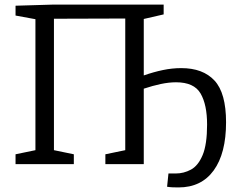

<svg xmlns="http://www.w3.org/2000/svg" viewBox="-20 -718 1056 840"><path d="M969 -183Q969 -47 915 27.5Q861 102 761 102Q747 102 735 101.5Q723 101 711 99L717 41H749Q784 41 815.5 24Q847 7 866.5 -39.5Q886 -86 886 -173Q886 -260 857.5 -309Q829 -358 750 -358Q719 -358 683.5 -350.5Q648 -343 609 -330V0H441V-43L528 -61V-637L216 -636V-61L303 -43V0H48V-43L135 -61V-634L48 -650V-693L216 -698H696V-655L609 -635V-388Q652 -403 692.5 -411.5Q733 -420 773 -420Q868 -420 918.5 -365.5Q969 -311 969 -183Z"/></svg>

Font: Bitter
Style: Regular
Weight: 400
Designer: Sol Matas, and Bitter project Authors
Foundry: Sol Matas
Version: Version 2.001